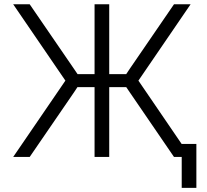

<svg xmlns="http://www.w3.org/2000/svg" viewBox="-20 -743 978 909"><path d="M330.6 -306.2 120.6 0H42.5L289.6 -361.3L42.5 -722.7H120.6L330.6 -416.5L347.2 -392.1H427.7V-722.7H497.1V-392.1H577.6L593.8 -416.5L803.7 -722.7H882.3L635.3 -361.3L840.3 -61V-61.5H909.7V146.5H840.3V0H803.7L594.2 -306.2L577.6 -330.6H497.1V0H427.7V-330.6H346.7Z"/></svg>

Font: Giphurs Light
Style: Regular
Weight: 300
Version: Version 0.920; ttfautohint (v1.8.4.7-5d5b)